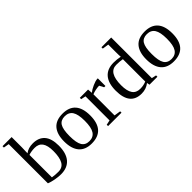

<svg xmlns="http://www.w3.org/2000/svg" viewBox="64 -1444 2204 2204"><g transform="rotate(-45 1166.5 -342.0)"><path d="M374 -242.2Q374 -332 342.8 -376Q311.5 -419.9 246.1 -419.9Q217.3 -419.9 189 -414.8Q160.6 -409.7 147.9 -403.8V-40Q189 -32.2 246.1 -32.2Q313.5 -32.2 343.8 -85Q374 -137.7 374 -242.2ZM66.9 -660.2 0 -671.9V-693.8H147.9V-529.8Q147.9 -503.4 145 -433.1Q193.8 -471.2 268.1 -471.2Q361.8 -471.2 411.9 -414.3Q461.9 -357.4 461.9 -242.2Q461.9 -118.7 407 -54.4Q352.1 9.8 248 9.8Q206.1 9.8 155.5 0.5Q105 -8.8 66.9 -23.9Z M961.9 -231.9Q961.9 9.8 747.1 9.8Q643.6 9.8 590.8 -52.2Q538.1 -114.3 538.1 -231.9Q538.1 -348.1 590.8 -409.7Q643.6 -471.2 751 -471.2Q855.5 -471.2 908.7 -410.9Q961.9 -350.6 961.9 -231.9ZM874 -231.9Q874 -337.4 843.3 -384.8Q812.5 -432.1 747.1 -432.1Q683.1 -432.1 654.5 -386.7Q626 -341.3 626 -231.9Q626 -121.1 655 -75Q684.1 -28.8 747.1 -28.8Q811.5 -28.8 842.8 -76.7Q874 -124.5 874 -231.9Z M1324.2 -471.2V-347.2H1303.2L1274.9 -400.9Q1250.5 -400.9 1217 -394.3Q1183.6 -387.7 1159.2 -377V-34.2L1237.8 -22V0H1020V-22L1078.1 -34.2V-424.8L1020 -437V-459H1153.8L1158.2 -401.9Q1187.5 -426.3 1237.5 -448.7Q1287.6 -471.2 1316.9 -471.2Z M1686 -34.2Q1630.9 9.8 1557.1 9.8Q1369.1 9.8 1369.1 -225.1Q1369.1 -345.7 1422.4 -408.4Q1475.6 -471.2 1579.1 -471.2Q1631.8 -471.2 1686 -460Q1683.1 -476.1 1683.1 -541V-660.2L1606 -671.9V-693.8H1764.2V-34.2L1820.8 -22V0H1691.9ZM1457 -225.1Q1457 -132.3 1488.3 -86.7Q1519.5 -41 1584 -41Q1639.2 -41 1683.1 -60.1V-422.9Q1639.6 -431.2 1584 -431.2Q1457 -431.2 1457 -225.1Z M2294.9 -231.9Q2294.9 9.8 2080.1 9.8Q1976.6 9.8 1923.8 -52.2Q1871.1 -114.3 1871.1 -231.9Q1871.1 -348.1 1923.8 -409.7Q1976.6 -471.2 2084 -471.2Q2188.5 -471.2 2241.7 -410.9Q2294.9 -350.6 2294.9 -231.9ZM2207 -231.9Q2207 -337.4 2176.3 -384.8Q2145.5 -432.1 2080.1 -432.1Q2016.1 -432.1 1987.5 -386.7Q1959 -341.3 1959 -231.9Q1959 -121.1 1988 -75Q2017.1 -28.8 2080.1 -28.8Q2144.5 -28.8 2175.8 -76.7Q2207 -124.5 2207 -231.9Z"/></g></svg>

Font: Liberation Serif
Style: Regular
Weight: 400
Designer: Steve Matteson
Foundry: Ascender Corporation
Version: Version 2.1.5